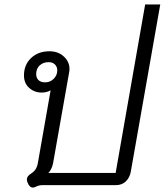

<svg xmlns="http://www.w3.org/2000/svg" viewBox="-20 -834 742 865"><path d="M128 11Q113 11 104 -12Q101 -20 101 -26Q101 -40 120 -52Q134 -61 141 -72.5Q148 -84 151 -102L208 -427Q190 -417 168 -417Q135 -417 111.5 -438Q88 -459 88 -494Q88 -542 120 -572.5Q152 -603 203 -603Q242 -603 267.5 -579.5Q293 -556 293 -524Q293 -515 292 -511L219 -98Q213 -70 198 -55H501L634 -814H702L569 -59Q564 -33 546.5 -16.5Q529 0 503 0H173Q154 0 140 8Q134 11 128 11ZM238 -517Q238 -533 227.5 -543.5Q217 -554 199 -554Q175 -554 159 -539.5Q143 -525 143 -500Q143 -483 153.5 -473Q164 -463 183 -463Q206 -463 222 -479Q238 -495 238 -517Z"/></svg>

Font: Niramit Light
Style: Italic
Weight: 300
Italic angle: -10°
Designer: Katatrad Aksorn Co.,Ltd.
Foundry: Cadson Demak Co.,Ltd.
Version: Version 1.000; ttfautohint (v1.6)